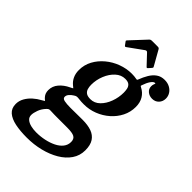

<svg xmlns="http://www.w3.org/2000/svg" viewBox="-366 -898 1276 1276"><g transform="rotate(45 272.5 -260.0)"><path d="M170 -634.5Q173 -630 176 -628.8Q179 -627.5 184.5 -631.5L286.5 -705Q298.5 -714 307 -704.5L372.5 -635Q377 -630.5 378.8 -630.2Q380.5 -630 386 -635.5L403.5 -655Q407.5 -659.5 407.8 -661.8Q408 -664 406 -668L346.5 -773.5Q343.5 -778.5 340 -780.2Q336.5 -782 328.5 -782H280Q270.5 -782 265.8 -780.5Q261 -779 256 -773.5L158.5 -669Q153 -663 152.5 -661Q152 -659 156 -653.5ZM-68 155Q-68 195.5 -41.2 218.8Q-14.5 242 33 251.8Q80.5 261.5 141.5 261.5Q208 261.5 268.2 246.5Q328.5 231.5 375.8 203.5Q423 175.5 450.2 135.8Q477.5 96 477.5 46Q477.5 -3.5 458.5 -32Q439.5 -60.5 404.8 -72.8Q370 -85 322.5 -85Q312 -85 296.2 -84.8Q280.5 -84.5 263.5 -84.5Q246.5 -84.5 231.8 -84.2Q217 -84 207.5 -84Q172 -84 150.2 -88.5Q128.5 -93 128.5 -109Q128.5 -123.5 139.8 -136.2Q151 -149 166.5 -158.5Q177.5 -166 186 -166.8Q194.5 -167.5 210 -165.5Q220 -164 231.2 -163.5Q242.5 -163 254 -163Q304 -163 350 -181Q396 -199 432.2 -230.8Q468.5 -262.5 489.8 -304.8Q511 -347 511 -395.5Q511 -437 493.2 -466.2Q475.5 -495.5 443 -512Q437 -515 435.5 -516.5Q434 -518 436.5 -525Q447.5 -558 461.5 -578.2Q475.5 -598.5 488.5 -598.5Q493.5 -598.5 492.5 -595Q491.5 -591.5 488.5 -584Q485.5 -576.5 485.5 -564.5Q485.5 -540.5 504 -525.2Q522.5 -510 548 -510Q577 -510 595 -529Q613 -548 613 -576Q613 -598.5 601.2 -617.2Q589.5 -636 568.5 -647.2Q547.5 -658.5 519.5 -658.5Q486 -658.5 462.2 -641.5Q438.5 -624.5 422 -596.8Q405.5 -569 393.5 -537Q391 -530.5 389 -529Q387 -527.5 380 -529Q360.5 -533 336 -533Q286.5 -533 238.8 -515.2Q191 -497.5 152.8 -465.5Q114.5 -433.5 92 -391.8Q69.5 -350 69.5 -301.5Q69.5 -269.5 80.8 -244.8Q92 -220 113 -202.5Q128.5 -190.5 129 -189.2Q129.5 -188 110 -178.5Q70.5 -160 45.2 -130.5Q20 -101 20 -63Q20 -34 36.5 -15Q46 -4 51.5 -0.8Q57 2.5 54 4.8Q51 7 35.5 16Q9 30 -14.5 51Q-38 72 -53 98.5Q-68 125 -68 155ZM100 34Q109 24.5 116 23.2Q123 22 140.5 23Q151 23.5 162.2 23.8Q173.5 24 185 24Q196 24 216 24Q236 24 255.8 24Q275.5 24 286 24Q333 24 352.2 34.5Q371.5 45 371.5 73.5Q371.5 102 354 124.2Q336.5 146.5 306.2 161.5Q276 176.5 238.5 184.5Q201 192.5 161.5 192.5Q135 192.5 111 186.8Q87 181 71.8 168.2Q56.5 155.5 56.5 134Q56.5 114.5 66.8 86.2Q77 58 100 34ZM196.5 -290Q196.5 -336 214 -379.2Q231.5 -422.5 261.8 -450.2Q292 -478 329.5 -478Q357 -478 369 -466.5Q381 -455 384 -438.2Q387 -421.5 387 -406Q387 -360 371 -316.8Q355 -273.5 326.5 -245.8Q298 -218 260.5 -218Q233 -218 219.5 -228Q206 -238 201.2 -254.5Q196.5 -271 196.5 -290Z"/></g></svg>

Font: Besley SemiBold
Style: Italic
Weight: 600
Italic angle: -13°
Designer: Owen Earl
Foundry: indestructible type*
Version: Version 2.001